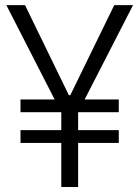

<svg xmlns="http://www.w3.org/2000/svg" viewBox="-20 -748 557 768"><path d="M80.1 -727.5 278.3 -320.3 224.1 -300.3 5.4 -727.5ZM238.3 -320.3 437 -727.5H512.2L293 -300.3ZM292.5 -367.2V0H225.1V-367.2ZM455.1 -350.1V-299.3H62V-350.1ZM455.1 -227.5V-176.3H62V-227.5Z"/></svg>

Font: Inter 24pt Light
Style: Regular
Weight: 300
Designer: Rasmus Andersson
Foundry: rsms
Version: Version 4.001;git-66647c0bb